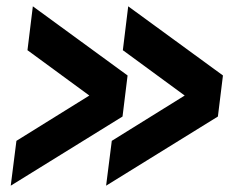

<svg xmlns="http://www.w3.org/2000/svg" viewBox="-20 -591 755 608"><path d="M316 -3 334 -145 643 -337 631 -240 369 -432 386 -571 686 -352 670 -222ZM14 -3 32 -145 341 -337 329 -240 67 -432 84 -571 384 -352 368 -222Z"/></svg>

Font: Inclusive Sans
Style: Italic
Weight: 400
Italic angle: -7°
Designer: Olivia King
Foundry: Olivia King
Version: Version 2.004